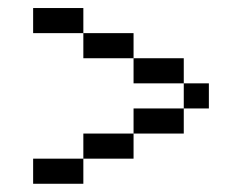

<svg xmlns="http://www.w3.org/2000/svg" viewBox="-20 -520 602 478"><path d="M62.5 -437.5H187.5V-500H62.5ZM62.5 -62.5H187.5V-125H62.5ZM187.5 -125H312.5V-187.5H187.5ZM187.5 -375H312.5V-437.5H187.5ZM312.5 -187.5H437.5V-250H312.5ZM312.5 -312.5H437.5V-375H312.5ZM437.5 -250H500V-312.5H437.5Z"/></svg>

Font: ChillMoonMono
Style: Regular
Weight: 400
Designer: Warren2060
Foundry: ChillType
Version: Version 1.000;Glyphs 3.1.1 (3135)